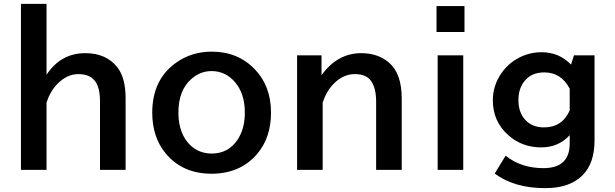

<svg xmlns="http://www.w3.org/2000/svg" viewBox="-20 -850 3170 989"><path d="M87.9 -830.1H219.7V-464.8Q293 -576.2 418.9 -576.2Q526.9 -576.2 584 -503.9Q627 -449.7 627 -343.3V24.9H495.1V-326.2Q495.1 -397.5 470.7 -430.7Q443.4 -468.3 383.8 -468.3Q324.7 -468.3 275.4 -417.5Q239.3 -380.9 219.7 -322.3V24.9H87.9Z M1071.3 -584Q1205.6 -584 1293 -492.7Q1376 -406.2 1376 -269.5Q1376 -138.7 1301.8 -53.7Q1214.8 44.9 1069.8 44.9Q920.4 44.9 833.5 -59.6Q764.2 -143.6 764.2 -269.5Q764.2 -444.8 894.5 -532.2Q971.7 -584 1071.3 -584ZM1069.3 -483.9Q1012.2 -483.9 966.8 -444.3Q898.9 -385.7 898.9 -269.5Q898.9 -214.8 915.5 -170.9Q931.6 -128.9 961.4 -101.1Q1006.3 -59.1 1070.8 -59.1Q1156.2 -59.1 1204.1 -130.9Q1241.2 -187 1241.2 -270Q1241.2 -366.2 1191.4 -425.8Q1142.6 -483.9 1069.3 -483.9Z M1636.2 -564.9V-462.9Q1718.3 -576.2 1841.3 -576.2Q1927.7 -576.2 1984.9 -526.4Q2049.3 -470.2 2049.3 -342.8V24.9H1917.5V-326.2Q1917.5 -395.5 1891.6 -432.6Q1866.7 -468.3 1807.6 -468.3Q1747.1 -468.3 1697.8 -417.5Q1661.6 -380.4 1642.1 -321.8V24.9H1510.3V-564.9Z M2228.5 -818.8H2372.6V-685.1H2228.5ZM2234.4 -564.9H2366.2V24.9H2234.4Z M3042.5 -564.9V-126Q3042.5 -9.3 2980.5 53.2Q2915 119.1 2788.1 119.1Q2628.9 119.1 2528.3 43.9L2584.5 -47.9Q2664.6 16.1 2778.8 16.1Q2914.6 16.1 2914.6 -110.8V-153.8Q2856.9 -90.8 2767.6 -90.8Q2668.5 -90.8 2597.7 -154.3Q2518.6 -224.6 2518.6 -333.5Q2518.6 -409.7 2563 -473.1Q2605.5 -534.2 2674.3 -562.5Q2719.7 -581.1 2768.6 -581.1Q2860.4 -581.1 2921.4 -517.1L2936.5 -564.9ZM2914.6 -393.1Q2870.6 -477.1 2783.2 -477.1Q2719.2 -477.1 2683.6 -434.6Q2650.4 -395.5 2650.4 -334Q2650.4 -272.9 2683.6 -234.9Q2719.2 -193.8 2782.2 -193.8Q2875.5 -193.8 2914.6 -280.8Z"/></svg>

Font: FORM UDPGothic
Style: Bold
Weight: 700
Foundry: Pronama LLC
Version: Version 1.051